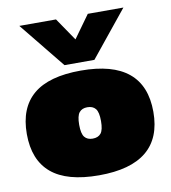

<svg xmlns="http://www.w3.org/2000/svg" viewBox="-83 -810 794 892"><g transform="rotate(-10 313.5 -364.0)"><path d="M243 -522 68 -738H241L314 -631L391 -738H559L384 -522ZM313 10Q162 10 88.5 -52Q15 -114 15 -237Q15 -360 88.5 -422Q162 -484 313 -484Q612 -484 612 -237Q612 10 313 10ZM313 -163Q339 -163 352 -179Q365 -195 365 -237Q365 -279 352 -295Q339 -311 313 -311Q288 -311 275 -295Q262 -279 262 -237Q262 -195 275 -179Q288 -163 313 -163Z"/></g></svg>

Font: Boz Display
Style: Regular
Weight: 900
Version: Version 2.000; ttfautohint (v1.8.3)